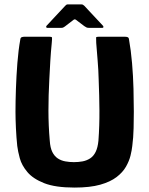

<svg xmlns="http://www.w3.org/2000/svg" viewBox="-20 -839 675 868"><path d="M317 9Q230 9 179.5 -11Q129 -31 103.5 -61.5Q78 -92 69.5 -123.5Q61 -155 58 -179Q54 -217 52 -259.5Q50 -302 50 -334Q50 -380 52 -437.5Q54 -495 58.5 -553.5Q63 -612 72 -662Q73 -669 78.5 -671Q84 -673 92 -673Q120 -673 147.5 -673Q175 -673 203 -673Q214 -673 215 -669.5Q216 -666 214 -645Q210 -605 207.5 -564Q205 -523 203 -481Q199 -407 199 -339Q199 -271 205 -203Q207 -171 216.5 -152Q226 -133 241 -123Q256 -113 275 -109.5Q294 -106 314 -106Q335 -106 353.5 -109.5Q372 -113 387.5 -123Q403 -133 412.5 -152.5Q422 -172 425 -203Q430 -271 429.5 -339Q429 -407 426 -481Q425 -523 421.5 -564Q418 -605 415 -645Q414 -666 414.5 -669.5Q415 -673 427 -673Q456 -673 485 -673Q514 -673 543 -673Q552 -673 557 -671Q562 -669 563 -662Q572 -612 577 -553.5Q582 -495 583.5 -437.5Q585 -380 585 -334Q585 -302 584 -259.5Q583 -217 578 -179Q576 -160 570 -135.5Q564 -111 549.5 -85.5Q535 -60 507 -38.5Q479 -17 433 -4Q387 9 317 9ZM194 -713Q190 -713 189 -716Q188 -719 190 -722L274 -812Q280 -819 285 -819H349Q355 -819 361 -813L446 -722Q448 -719 447.5 -716Q447 -713 442 -713H383Q375 -713 371 -715Q367 -717 361 -721L324 -749Q318 -754 312 -749L273 -719Q269 -716 265.5 -714.5Q262 -713 256 -713Z"/></svg>

Font: Glory ExtraBold
Style: Regular
Weight: 800
Designer: Robert Leuschke
Foundry: Robert Leuschke
Version: Version 1.011